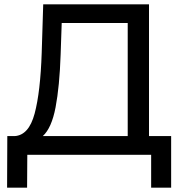

<svg xmlns="http://www.w3.org/2000/svg" viewBox="-20 -720 844 893"><path d="M776 -87H673V-700H181L174 -475C170 -353 159 -258.5 141 -191.5C123 -124.5 92 -89.7 48 -87H14L13 153H106L107 0H683V153H776ZM238.5 -221C250.8 -285.7 258.7 -367.3 262 -466L267 -613H574V-87H179C206.3 -111.7 226.2 -156.3 238.5 -221Z"/></svg>

Font: Rookery
Style: Regular
Weight: 400
Designer: Ryan Kimball / Julieta Ulanovsky
Foundry: Motorola Mobility LLC.
Version: Version 1.0